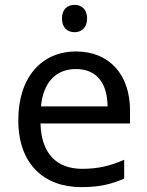

<svg xmlns="http://www.w3.org/2000/svg" viewBox="-20 -757 604 787"><path d="M286 -737C257 -737 234 -720 234 -681C234 -643 257 -625 286 -625C313 -625 337 -643 337 -681C337 -720 313 -737 286 -737ZM292 -546C150 -546 55 -440 55 -264C55 -85 160 10 313 10C386 10 434 -1 489 -25V-102C433 -78 385 -65 317 -65C210 -65 149 -130 146 -251H513V-304C513 -450 429 -546 292 -546ZM291 -474C380 -474 420 -412 421 -321H148C157 -417 207 -474 291 -474Z"/></svg>

Font: Noto Sans Bhaiksuki
Style: Regular
Weight: 400
Designer: Monotype Design Team
Foundry: Monotype Imaging Inc.
Version: Version 2.002